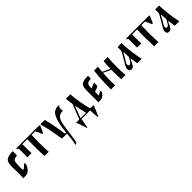

<svg xmlns="http://www.w3.org/2000/svg" viewBox="311 -1814 3415 3415"><g transform="rotate(-45 2019.0 -106.0)"><path d="M70 14Q70 4 72.5 -43.5Q75 -91 75 -101L71 -280Q71 -395 124 -428Q178 -461 279 -461V-384Q279 -360 276 -355Q274 -350 235 -345Q197 -340 182 -309Q167 -278 167 -159Q167 -159 167 -132Q167 -95 182 -95Q198 -95 229 -129Q258 -161 267 -161Q281 -161 281 -141Q281 -120 264 -85Q247 -50 220 -25Q192 1 163 7.5Q134 14 70 14Z M487 -319Q487 -310 488.5 -258Q490 -206 490 -199H385V-406Q385 -417 381 -421Q379 -423 371.5 -426.5Q364 -430 358 -434Q352 -438 352 -442Q352 -451 365 -451H898Q932 -451 938.5 -449.5Q945 -448 945 -440Q945 -432 927 -394L894 -320Q885 -302 877 -302Q869 -302 861.5 -316Q854 -330 837 -374Q820 -415 814 -420Q808 -427 793 -427H719Q715 -356 715 -227Q715 -74 724 0H615Q611 -113 610 -240Q610 -255 610 -273L612 -427H487Z M1182 1H1054Q1028 -167 1005 -278Q984 -376 976 -399Q964 -432 963 -439Q963 -447 970 -449Q977 -451 997 -451L1074 -450Q1110 -316 1130 -186L1153 -44Q1158 -17 1171 -17Q1185 -17 1185 -39L1196 -122Q1216 -275 1263 -367Q1311 -460 1417 -460Q1439 -460 1439 -452Q1436 -447 1430 -441Q1424 -437 1416.5 -422.5Q1409 -408 1409 -392Q1409 -378 1420 -339Q1328 -339 1292 -285Q1255 -230 1236 -77Q1215 88 1202 163Q1189 250 1159 250Q1148 250 1148 240L1153 218Q1162 180 1167 144Q1171 110 1182 1Z M1763 0H1547L1525 124L1521 149Q1517 173 1515.5 177.5Q1514 182 1508 182Q1501 182 1498 169L1492 149Q1472 81 1459 46Q1449 14 1429 -21L1510 -23Q1516 -25 1518 -29Q1520 -33 1530 -61Q1540 -88 1551 -118Q1555 -130 1597 -234L1624 -300L1612 -388L1606 -451H1719Q1719 -369 1746 -222Q1773 -74 1783 -51Q1793 -26 1804 -23Q1820 -21 1878 -21Q1868 0 1857.5 24.5Q1847 49 1834.5 78.5Q1822 108 1815 124L1799 160Q1790 182 1784 182Q1772 182 1772 139ZM1544 -21H1683Q1664 -101 1661 -115Q1655 -143 1642 -204L1632 -251Q1602 -179 1544 -21Z M1970 1V-265Q1970 -349 1982 -386Q1994 -423 2029 -438Q2064 -455 2088 -458.5Q2112 -462 2173 -462V-399Q2171 -389 2132 -385Q2093 -381 2075.5 -358Q2058 -335 2058 -287V-259L2163 -299V-237Q2163 -219 2156.5 -212Q2150 -205 2124 -195L2059 -172V-78Q2068 -82 2087 -92Q2106 -102 2115 -106Q2133 -114 2135 -114Q2146 -114 2146 -100Q2146 -74 2107 -35Q2069 3 2003 3Z M2399 -310Q2391 -198 2391 -107Q2391 -60 2394 0H2290Q2290 -159 2295 -243Q2299 -323 2313 -451H2412Q2402 -349 2401 -333L2543 -266Q2547 -399 2553 -451H2656Q2649 -379 2648 -323Q2646 -221 2646 -174Q2647 -93 2655 0H2547Q2547 -17 2544 -68Q2541 -119 2541 -171Q2541 -204 2542 -242Z M3063 1H2949Q2937 -83 2932 -118Q2930 -138 2923 -138Q2915 -138 2907 -114Q2895 -76 2864 -30Q2845 6 2804 6Q2749 6 2749 -52Q2749 -81 2766 -113Q2774 -128 2828.5 -219.5Q2883 -311 2891 -326Q2907 -354 2907 -402L2905 -451H3005Q3005 -376 3023 -225Q3043 -71 3063 1ZM2917 -309H2910L2858 -216L2833 -175Q2813 -144 2809 -133Q2805 -124 2805 -108Q2805 -76 2834 -76Q2862 -76 2883 -114L2904 -150L2909 -157Q2925 -182 2925 -197Z M3247 -319Q3247 -310 3248.5 -258Q3250 -206 3250 -199H3145V-406Q3145 -417 3141 -421Q3139 -423 3131.5 -426.5Q3124 -430 3118 -434Q3112 -438 3112 -442Q3112 -451 3125 -451H3658Q3692 -451 3698.5 -449.5Q3705 -448 3705 -440Q3705 -432 3687 -394L3654 -320Q3645 -302 3637 -302Q3629 -302 3621.5 -316Q3614 -330 3597 -374Q3580 -415 3574 -420Q3568 -427 3553 -427H3479Q3475 -356 3475 -227Q3475 -74 3484 0H3375Q3371 -113 3370 -240Q3370 -255 3370 -273L3372 -427H3247Z M4008 1H3894Q3882 -83 3877 -118Q3875 -138 3868 -138Q3860 -138 3852 -114Q3840 -76 3809 -30Q3790 6 3749 6Q3694 6 3694 -52Q3694 -81 3711 -113Q3719 -128 3773.5 -219.5Q3828 -311 3836 -326Q3852 -354 3852 -402L3850 -451H3950Q3950 -376 3968 -225Q3988 -71 4008 1ZM3862 -309H3855L3803 -216L3778 -175Q3758 -144 3754 -133Q3750 -124 3750 -108Q3750 -76 3779 -76Q3807 -76 3828 -114L3849 -150L3854 -157Q3870 -182 3870 -197Z"/></g></svg>

Font: Pochaevsk Unicode
Style: Normal
Weight: 400
Version: Version 1.1